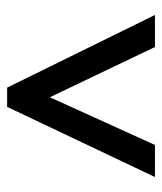

<svg xmlns="http://www.w3.org/2000/svg" viewBox="22 -777 455 539"><g transform="rotate(-90 249.5 -507.5)"><path d="M22 -300H112L246 -595L387 -300H477L273 -715H219Z"/></g></svg>

Font: Noto Sans Gujarati UI Condensed Medium
Style: Regular
Weight: 500
Width: 3
Designer: Jelle Bosma - Monotype Design Team, Universal Thirst
Foundry: Monotype Imaging Inc.
Version: Version 2.106